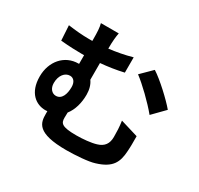

<svg xmlns="http://www.w3.org/2000/svg" viewBox="-177 -1028 1353 1304"><g transform="rotate(30 500.0 -376.5)"><path d="M736 -717 652 -634C709 -592 804 -500 858 -434L948 -526C903 -580 798 -678 736 -717ZM241 -228C212 -228 186 -253 186 -297C186 -356 218 -395 258 -395C286 -395 305 -372 305 -333C305 -277 287 -228 241 -228ZM419 -339C419 -379 409 -414 390 -440V-571C447 -576 510 -585 569 -599V-719C509 -702 448 -691 390 -684C390 -743 394 -780 400 -809H260C268 -780 270 -746 270 -683V-675H240C193 -675 134 -680 79 -688L86 -571C152 -565 206 -563 249 -563H270V-495H266C157 -495 81 -406 81 -288C81 -160 155 -108 228 -108L244 -109V-88C244 -18 254 56 487 56C555 56 659 49 704 34C820 -1 847 -57 852 -148C855 -189 854 -213 854 -265L715 -307C722 -260 723 -223 723 -183C723 -132 701 -98 649 -83C611 -71 546 -65 496 -65C378 -65 367 -87 367 -130L368 -170C403 -214 419 -276 419 -339Z"/></g></svg>

Font: Noto Sans Mono CJK HK
Style: Bold
Weight: 700
Designer: Ryoko NISHIZUKA 西塚涼子 (kana, bopomofo & ideographs); Paul D. Hunt (Latin, Greek & Cyrillic); Sandoll Communications 산돌커뮤니
Foundry: Adobe
Version: Version 2.004;hotconv 1.0.118;makeotfexe 2.5.65603